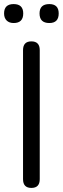

<svg xmlns="http://www.w3.org/2000/svg" viewBox="-26 -915 308 942"><path d="M216 -802Q168 -802 168 -849Q168 -895 216 -895Q262 -895 262 -849Q262 -802 216 -802ZM41 -802Q19 -802 6.5 -814.5Q-6 -827 -6 -849Q-6 -895 41 -895Q88 -895 88 -849Q88 -802 41 -802ZM87 -36V-669Q87 -712 128 -712Q169 -712 169 -669V-36Q169 7 128 7Q87 7 87 -36Z"/></svg>

Font: Nunito
Style: Regular
Weight: 400
Designer: Vernon Adams
Foundry: Vernon Adams
Version: Version 3.602